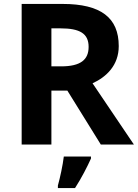

<svg xmlns="http://www.w3.org/2000/svg" viewBox="-20 -734 700 975"><path d="M298 -714H90V0H241V-274H322L492 0H660L450 -311C520 -343 583 -402 583 -500C583 -644 492 -714 298 -714ZM287 -590C385 -590 430 -564 430 -496C430 -431 390 -397 290 -397H241V-590ZM442 71V61H304C299 104 285 169 274 208V221H361C395 168 422 115 442 71Z"/></svg>

Font: Noto Sans Lisu
Style: Bold
Weight: 700
Designer: Monotype Design Team. David Williams.
Foundry: Monotype Imaging Inc.
Version: Version 2.102